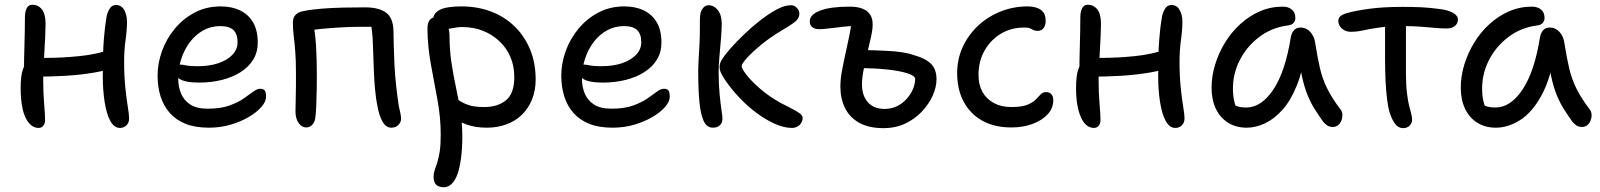

<svg xmlns="http://www.w3.org/2000/svg" viewBox="-20 -528 6743 809"><path d="M143 11Q119 11 101.5 -10Q84 -31 75.5 -68.5Q67 -106 67 -157Q67 -210 77 -237.5Q87 -265 105 -275Q115 -281 130.5 -282.5Q146 -284 168 -284Q241 -284 314.5 -291.5Q388 -299 452 -321L484 -252Q436 -232 376 -222Q316 -212 253.5 -208.5Q191 -205 133 -205L81 -214Q81 -273 83 -338Q85 -403 85 -455Q85 -478 92.5 -493Q100 -508 116 -508Q141 -508 156.5 -488.5Q172 -469 172 -427Q172 -405 170.5 -374Q169 -343 167 -309Q165 -275 163.5 -244.5Q162 -214 162 -194Q162 -136 166 -90.5Q170 -45 170 -22Q170 -8 162.5 1.5Q155 11 143 11ZM485 11Q461 11 445 -18Q429 -47 421 -97.5Q413 -148 413 -209Q413 -305 417.5 -361.5Q422 -418 428 -451Q431 -473 441 -490Q451 -507 469 -507Q491 -507 503 -486.5Q515 -466 515 -437Q515 -401 509 -359Q503 -317 503 -268Q503 -208 508 -159.5Q513 -111 518.5 -78Q524 -45 524 -29Q524 -11 513 0Q502 11 485 11Z M860 10Q803 10 762.5 -6Q722 -22 695.5 -52Q669 -82 656.5 -122Q644 -162 644 -210Q644 -261 662.5 -312.5Q681 -364 716 -406.5Q751 -449 800 -475Q849 -501 910 -501Q957 -501 992 -484Q1027 -467 1046.5 -433.5Q1066 -400 1066 -349Q1066 -308 1047 -277Q1028 -246 994.5 -224.5Q961 -203 916 -191.5Q871 -180 819 -180Q759 -180 735 -196.5Q711 -213 711 -233Q711 -245 717 -250.5Q723 -256 737 -256Q748 -256 764.5 -252.5Q781 -249 812 -249Q862 -249 899.5 -261.5Q937 -274 959 -297Q981 -320 981 -350Q981 -384 964 -401Q947 -418 908 -418Q869 -418 836.5 -400Q804 -382 780.5 -351Q757 -320 744 -280.5Q731 -241 731 -198Q731 -162 743 -133.5Q755 -105 782 -87.5Q809 -70 855 -70Q909 -70 945.5 -83Q982 -96 1006 -112.5Q1030 -129 1046.5 -141.5Q1063 -154 1077 -154Q1091 -154 1096 -146Q1101 -138 1101 -120Q1101 -100 1081.5 -77.5Q1062 -55 1028 -35Q994 -15 951 -2.5Q908 10 860 10Z M1629 10Q1606 10 1591.5 -16Q1577 -42 1570 -82Q1564 -112 1560.5 -149Q1557 -186 1555.5 -223.5Q1554 -261 1553 -293Q1552 -325 1551 -346Q1550 -375 1547.5 -395.5Q1545 -416 1542 -436L1564 -415H1490Q1459 -415 1415.5 -412.5Q1372 -410 1330 -406Q1288 -402 1260 -395L1296 -450Q1308 -394 1311.5 -337Q1315 -280 1315 -215Q1315 -186 1314.5 -150Q1314 -114 1312.5 -81Q1311 -48 1308 -28Q1305 -12 1295 -1.5Q1285 9 1270 9Q1251 9 1238 -10Q1225 -29 1225 -58Q1225 -80 1226 -109Q1227 -138 1227 -169Q1227 -200 1227 -225Q1227 -275 1224 -312Q1221 -349 1217.5 -377.5Q1214 -406 1214 -433Q1214 -453 1225 -465Q1236 -477 1257 -481Q1291 -488 1335 -491.5Q1379 -495 1427 -496Q1475 -497 1519 -497Q1577 -497 1607.5 -474Q1638 -451 1638 -393Q1638 -374 1639 -338Q1640 -302 1642 -257.5Q1644 -213 1649 -168Q1654 -123 1660 -83Q1663 -69 1666.5 -53.5Q1670 -38 1670 -28Q1670 -13 1658.5 -1.5Q1647 10 1629 10Z M2031 10Q1982 10 1944 -4Q1906 -18 1883.5 -39.5Q1861 -61 1861 -86Q1861 -98 1867 -107Q1873 -116 1887 -116Q1897 -116 1906 -110Q1915 -104 1928 -96.5Q1941 -89 1962.5 -83Q1984 -77 2021 -77Q2077 -77 2112 -105.5Q2147 -134 2147 -203Q2147 -251 2130 -289.5Q2113 -328 2082.5 -356Q2052 -384 2013 -399Q1974 -414 1929 -414Q1906 -414 1884 -409Q1862 -404 1846 -404Q1834 -404 1824.5 -409.5Q1815 -415 1810 -425Q1805 -435 1805 -445Q1805 -472 1833 -486.5Q1861 -501 1925 -501Q1991 -501 2047.5 -480Q2104 -459 2146.5 -418.5Q2189 -378 2213 -321Q2237 -264 2237 -193Q2237 -147 2222 -109.5Q2207 -72 2179.5 -45Q2152 -18 2114 -4Q2076 10 2031 10ZM1849 261Q1837 261 1827 256.5Q1817 252 1812 242Q1807 232 1807 217Q1807 202 1811.5 189Q1816 176 1822 158Q1828 140 1832.5 112Q1837 84 1837 40Q1837 -33 1823.5 -106Q1810 -179 1796 -254.5Q1782 -330 1781 -406Q1781 -431 1790.5 -443.5Q1800 -456 1818 -456Q1834 -456 1846.5 -445.5Q1859 -435 1866.5 -417.5Q1874 -400 1874 -379Q1874 -319 1882 -265.5Q1890 -212 1901 -161Q1912 -110 1920 -59Q1928 -8 1928 46Q1928 95 1923 135Q1918 175 1908.5 203Q1899 231 1884 246Q1869 261 1849 261Z M2561 10Q2504 10 2463.5 -6Q2423 -22 2396.5 -52Q2370 -82 2357.5 -122Q2345 -162 2345 -210Q2345 -261 2363.5 -312.5Q2382 -364 2417 -406.5Q2452 -449 2501 -475Q2550 -501 2611 -501Q2658 -501 2693 -484Q2728 -467 2747.5 -433.5Q2767 -400 2767 -349Q2767 -308 2748 -277Q2729 -246 2695.5 -224.5Q2662 -203 2617 -191.5Q2572 -180 2520 -180Q2460 -180 2436 -196.5Q2412 -213 2412 -233Q2412 -245 2418 -250.5Q2424 -256 2438 -256Q2449 -256 2465.5 -252.5Q2482 -249 2513 -249Q2563 -249 2600.5 -261.5Q2638 -274 2660 -297Q2682 -320 2682 -350Q2682 -384 2665 -401Q2648 -418 2609 -418Q2570 -418 2537.5 -400Q2505 -382 2481.5 -351Q2458 -320 2445 -280.5Q2432 -241 2432 -198Q2432 -162 2444 -133.5Q2456 -105 2483 -87.5Q2510 -70 2556 -70Q2610 -70 2646.5 -83Q2683 -96 2707 -112.5Q2731 -129 2747.5 -141.5Q2764 -154 2778 -154Q2792 -154 2797 -146Q2802 -138 2802 -120Q2802 -100 2782.5 -77.5Q2763 -55 2729 -35Q2695 -15 2652 -2.5Q2609 10 2561 10Z M3317 11Q3284 11 3245.5 -6Q3207 -23 3168 -52Q3129 -81 3095 -117Q3061 -153 3036 -190Q3025 -206 3018.5 -219.5Q3012 -233 3012 -246Q3012 -254 3015 -263.5Q3018 -273 3025 -281Q3034 -297 3058 -324Q3082 -351 3114.5 -382.5Q3147 -414 3183 -442Q3219 -470 3252.5 -488Q3286 -506 3312 -506Q3323 -506 3330.5 -501Q3338 -496 3343 -488Q3348 -480 3348 -470Q3348 -449 3326 -433Q3304 -417 3276 -401Q3224 -370 3186 -338.5Q3148 -307 3126.5 -283Q3105 -259 3105 -249Q3105 -239 3125.5 -212.5Q3146 -186 3183 -154Q3220 -122 3268 -95Q3289 -84 3311 -73Q3333 -62 3347.5 -52Q3362 -42 3362 -31Q3362 -20 3356 -10Q3350 0 3339.5 5.5Q3329 11 3317 11ZM2984 10Q2958 10 2945 -18Q2932 -46 2927 -98.5Q2922 -151 2922 -225Q2922 -251 2924 -282Q2926 -313 2927.5 -346Q2929 -379 2929 -411Q2929 -419 2929 -427.5Q2929 -436 2929 -445Q2929 -465 2933.5 -478Q2938 -491 2946.5 -498.5Q2955 -506 2965 -506Q2988 -506 3004.5 -485.5Q3021 -465 3021 -428Q3021 -403 3018 -366.5Q3015 -330 3011.5 -292Q3008 -254 3008 -225Q3008 -173 3012 -132Q3016 -91 3020 -64.5Q3024 -38 3024 -28Q3024 -16 3019 -7.5Q3014 1 3005 5.5Q2996 10 2984 10Z M3704 12Q3641 12 3600.5 -10.5Q3560 -33 3540.5 -73Q3521 -113 3521 -163Q3521 -195 3528 -232Q3535 -269 3543.5 -307Q3552 -345 3559 -379Q3566 -413 3568 -438L3593 -419Q3567 -419 3535 -415.5Q3503 -412 3475 -408.5Q3447 -405 3434 -405Q3413 -405 3402.5 -413.5Q3392 -422 3392 -438Q3392 -467 3436 -483.5Q3480 -500 3559 -500Q3588 -500 3607 -494Q3626 -488 3637 -477.5Q3648 -467 3652.5 -454Q3657 -441 3657 -425Q3657 -404 3650 -372.5Q3643 -341 3634.5 -305Q3626 -269 3619 -234.5Q3612 -200 3612 -173Q3612 -125 3637 -97Q3662 -69 3707 -69Q3736 -69 3759.5 -80.5Q3783 -92 3800 -111Q3817 -130 3826.5 -152Q3836 -174 3836 -196Q3836 -208 3805 -218.5Q3774 -229 3720 -235Q3666 -241 3596 -241Q3579 -241 3569.5 -250.5Q3560 -260 3560 -276Q3560 -295 3573 -306Q3586 -317 3610 -317Q3635 -317 3664 -316Q3693 -315 3722.5 -313.5Q3752 -312 3779.5 -308Q3807 -304 3830 -296Q3880 -282 3903 -259Q3926 -236 3926 -194Q3926 -160 3909.5 -124Q3893 -88 3863.5 -57Q3834 -26 3793.5 -7Q3753 12 3704 12Z M4241 9Q4170 9 4119 -19.5Q4068 -48 4040.5 -99.5Q4013 -151 4013 -220Q4013 -279 4036.5 -330Q4060 -381 4101 -419.5Q4142 -458 4196 -479.5Q4250 -501 4310 -501Q4330 -501 4347.5 -495.5Q4365 -490 4375.5 -477Q4386 -464 4386 -440Q4386 -422 4377.5 -410Q4369 -398 4352 -398Q4341 -398 4334.5 -401.5Q4328 -405 4320.5 -408.5Q4313 -412 4296 -412Q4241 -412 4197.5 -386Q4154 -360 4128.5 -315Q4103 -270 4103 -212Q4103 -171 4119.5 -141Q4136 -111 4167.5 -94Q4199 -77 4241 -77Q4285 -77 4308.5 -86.5Q4332 -96 4344 -108.5Q4356 -121 4365 -130.5Q4374 -140 4388 -140Q4402 -140 4410 -131Q4418 -122 4418 -106Q4418 -72 4394.5 -46.5Q4371 -21 4331 -6Q4291 9 4241 9Z M4590 11Q4554 11 4534 -35Q4514 -81 4514 -157Q4514 -210 4524 -237.5Q4534 -265 4552 -275Q4562 -281 4577.5 -282.5Q4593 -284 4615 -284Q4688 -284 4761.5 -291.5Q4835 -299 4899 -321L4931 -252Q4883 -232 4823 -222Q4763 -212 4700.5 -208.5Q4638 -205 4580 -205L4528 -214Q4528 -273 4530 -338Q4532 -403 4532 -455Q4532 -478 4539.5 -493Q4547 -508 4563 -508Q4588 -508 4603.5 -488.5Q4619 -469 4619 -427Q4619 -405 4617.5 -374Q4616 -343 4614 -309Q4612 -275 4610.5 -244.5Q4609 -214 4609 -194Q4609 -136 4613 -90.5Q4617 -45 4617 -22Q4617 -8 4609.5 1.5Q4602 11 4590 11ZM4932 11Q4908 11 4892 -18Q4876 -47 4868 -97.5Q4860 -148 4860 -209Q4860 -305 4864.5 -361.5Q4869 -418 4875 -451Q4878 -473 4888 -490Q4898 -507 4916 -507Q4938 -507 4950 -486.5Q4962 -466 4962 -437Q4962 -401 4956 -359Q4950 -317 4950 -268Q4950 -208 4955 -159.5Q4960 -111 4965.5 -78Q4971 -45 4971 -29Q4971 -11 4960 0Q4949 11 4932 11Z M5233 10Q5188 10 5154.5 -11Q5121 -32 5103 -70Q5085 -108 5085 -159Q5085 -207 5100 -256Q5115 -305 5142 -349Q5169 -393 5206.5 -427Q5244 -461 5289 -480.5Q5334 -500 5385 -500Q5408 -500 5423 -488Q5438 -476 5438 -452Q5438 -440 5430.5 -431.5Q5423 -423 5408 -421Q5338 -412 5285.5 -372Q5233 -332 5204 -275Q5175 -218 5175 -156Q5175 -127 5180 -103.5Q5185 -80 5202 -43L5150 -112Q5173 -89 5188.5 -82Q5204 -75 5231 -75Q5295 -75 5345.5 -151Q5396 -227 5419 -372Q5423 -391 5433 -401.5Q5443 -412 5460 -412Q5484 -412 5501 -393.5Q5518 -375 5522 -345Q5531 -287 5541.5 -241.5Q5552 -196 5572 -155.5Q5592 -115 5626 -70Q5635 -60 5636 -47Q5637 -34 5632.5 -21.5Q5628 -9 5618.5 -1Q5609 7 5596 7Q5582 7 5573 1Q5564 -5 5556 -14Q5537 -41 5520 -67.5Q5503 -94 5489 -128.5Q5475 -163 5465 -210.5Q5455 -258 5451 -323L5484 -324Q5470 -232 5444 -167.5Q5418 -103 5383 -64.5Q5348 -26 5309.5 -8Q5271 10 5233 10Z M5672 -394Q5649 -394 5634 -408Q5619 -422 5619 -440Q5619 -451 5627 -459Q5635 -467 5656 -473Q5691 -483 5749.5 -491Q5808 -499 5889 -499Q5931 -499 5966.5 -497.5Q6002 -496 6046 -490Q6081 -486 6102 -474Q6123 -462 6123 -447Q6123 -436 6118 -427.5Q6113 -419 6102.5 -413.5Q6092 -408 6076 -408Q6055 -408 6026.5 -410.5Q5998 -413 5966 -415.5Q5934 -418 5901 -418Q5833 -418 5791.5 -412Q5750 -406 5723.5 -400Q5697 -394 5672 -394ZM5893 12Q5872 12 5858.5 -6Q5845 -24 5836 -52Q5829 -73 5824.5 -109.5Q5820 -146 5818 -189.5Q5816 -233 5816 -274Q5816 -329 5816 -371.5Q5816 -414 5816 -442L5905 -448Q5904 -431 5904 -405.5Q5904 -380 5904 -348.5Q5904 -317 5904 -284.5Q5904 -252 5904 -222Q5904 -172 5908 -138.5Q5912 -105 5917 -84Q5922 -63 5926 -49.5Q5930 -36 5930 -25Q5930 -14 5925 -5.5Q5920 3 5911.5 7.5Q5903 12 5893 12Z M6283 10Q6238 10 6204.5 -11Q6171 -32 6153 -70Q6135 -108 6135 -159Q6135 -207 6150 -256Q6165 -305 6192 -349Q6219 -393 6256.5 -427Q6294 -461 6339 -480.5Q6384 -500 6435 -500Q6458 -500 6473 -488Q6488 -476 6488 -452Q6488 -440 6480.5 -431.5Q6473 -423 6458 -421Q6388 -412 6335.5 -372Q6283 -332 6254 -275Q6225 -218 6225 -156Q6225 -127 6230 -103.5Q6235 -80 6252 -43L6200 -112Q6223 -89 6238.5 -82Q6254 -75 6281 -75Q6345 -75 6395.5 -151Q6446 -227 6469 -372Q6473 -391 6483 -401.5Q6493 -412 6510 -412Q6534 -412 6551 -393.5Q6568 -375 6572 -345Q6581 -287 6591.5 -241.5Q6602 -196 6622 -155.5Q6642 -115 6676 -70Q6685 -60 6686 -47Q6687 -34 6682.5 -21.5Q6678 -9 6668.5 -1Q6659 7 6646 7Q6632 7 6623 1Q6614 -5 6606 -14Q6587 -41 6570 -67.5Q6553 -94 6539 -128.5Q6525 -163 6515 -210.5Q6505 -258 6501 -323L6534 -324Q6516 -201 6476 -127.5Q6436 -54 6385 -22Q6334 10 6283 10Z"/></svg>

Font: Shantell Sans
Style: Regular
Weight: 400
Designer: Stephen Nixon, Anya Danilova, Shantell Martin
Foundry: Arrow Type
Version: Version 1.008;[ac192a2d6]